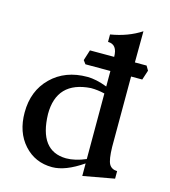

<svg xmlns="http://www.w3.org/2000/svg" viewBox="-116 -870 863 975"><g transform="rotate(15 315.5 -382.0)"><path d="M303.7 -51.8Q351.1 -51.8 407.2 -75.7V-420.4Q370.1 -429.2 334.5 -429.2Q157.7 -417.5 157.7 -245.6Q162.6 -53.7 303.7 -51.8ZM407.2 13.2V-52.7Q316.4 9.8 247.1 9.8Q157.2 9.8 99.1 -54.7Q41 -119.1 41 -222.7Q41 -336.9 113.8 -408.2Q186.5 -479.5 302.7 -479.5Q348.6 -479.5 407.2 -457V-611.8Q407.2 -678.2 357.4 -678.2V-717.3Q449.2 -732.4 517.1 -776.9Q515.6 -723.6 515.6 -168.5Q517.1 -101.6 529.5 -79.3Q542 -57.1 571.8 -56.2V-16.6ZM574.7 -538.6H275.9L262.2 -557.1L279.8 -612.8H577.6L591.3 -589.4Z"/></g></svg>

Font: Kelvinch
Style: Bold
Weight: 700
Designer: Paul James Miller
Foundry: High-Logic / Made with FontCreator
Version: Version 3.501;March 28, 2021;FontCreator 13.0.0.2683 64-bit